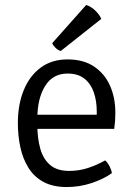

<svg xmlns="http://www.w3.org/2000/svg" viewBox="-20 -742 542 774"><path d="M97 -222.5V-279.5H370V-293.5Q370 -335 358.2 -369.5Q346.5 -404 320.5 -424.8Q294.5 -445.5 252 -445.5Q193 -445.5 161.8 -395.2Q130.5 -345 130.5 -263V-239.5Q130.5 -185.5 142.2 -143.2Q154 -101 182 -77Q210 -53 259 -53Q299 -53 335.2 -65Q371.5 -77 404 -95.5Q414.5 -86 422 -71Q429.5 -56 431 -44Q396.5 -19.5 348.5 -3.8Q300.5 12 249 12Q193 12 155 -8.8Q117 -29.5 94.5 -65.8Q72 -102 62 -148.5Q52 -195 52 -246Q52 -320 75.5 -378Q99 -436 143.8 -469.2Q188.5 -502.5 252 -502.5Q316.5 -502.5 359.2 -473.8Q402 -445 423.5 -396.5Q445 -348 445 -289Q445 -270 444 -255.5Q443 -241 440.5 -222.5ZM327.5 -722Q347.5 -715.5 364 -699.5Q380.5 -683.5 388.5 -666L225 -536.5Q214 -539.5 204.5 -548.5Q195 -557.5 190.5 -568Z"/></svg>

Font: Signika Light Light
Style: Regular
Weight: 300
Version: Version 2.001